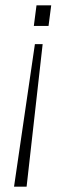

<svg xmlns="http://www.w3.org/2000/svg" viewBox="-20 -537 258 718"><path d="M32.5 161 110.5 -372H139.5L79.5 161ZM106.5 -440 116.5 -517H171.5L161.5 -440Z"/></svg>

Font: Public Sans Thin Thin
Style: Italic
Weight: 250
Italic angle: -8°
Version: Version 2.001